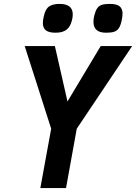

<svg xmlns="http://www.w3.org/2000/svg" viewBox="-20 -963 696 983"><path d="M242 -304 106.5 -727H261L325.5 -443.5L495.5 -727H656.5L373 -304L318 0H186.5ZM199.5 -845.5Q199.5 -860 204 -878.5Q212 -916.5 231.2 -929.8Q250.5 -943 284.5 -943Q352.5 -943 352.5 -889.5Q352.5 -874 348.5 -859.5Q340 -825 319.8 -810.2Q299.5 -795.5 265 -795.5Q230.5 -795.5 215 -807.5Q199.5 -819.5 199.5 -845.5ZM458.5 -851.5Q458.5 -866.5 463 -884.5Q469 -908 477.5 -920.5Q486 -933 500.8 -938Q515.5 -943 542 -943Q577 -943 592.2 -930.8Q607.5 -918.5 607.5 -893Q607.5 -880 602.5 -856.5Q597 -830.5 587.5 -817.5Q578 -804.5 563.2 -800Q548.5 -795.5 522.5 -795.5Q458.5 -795.5 458.5 -851.5Z"/></svg>

Font: JuliaMono ExtraBold
Style: Italic
Weight: 800
Italic angle: -9°
Monospace: yes
Designer: cormullion
Foundry: corm
Version: Version 0.057; ttfautohint (v1.8.4)